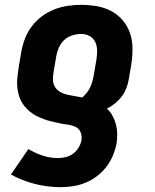

<svg xmlns="http://www.w3.org/2000/svg" viewBox="-20 -548 640 792"><path d="M230 224Q175 224 123 210.5Q71 197 25 172L97 67Q124 83 155 93.5Q186 104 220 104Q235 104 251.5 100Q268 96 281.5 86Q295 76 304 61Q313 46 316 31Q319 13 312.5 -2.5Q306 -18 291 -25Q276 -32 259 -34Q242 -36 225.5 -39.5Q209 -43 192.5 -47Q176 -51 161 -56.5Q146 -62 131 -69.5Q116 -77 104 -87Q92 -97 81.5 -109.5Q71 -122 64.5 -136.5Q58 -151 54.5 -167.5Q51 -184 50.5 -201Q50 -218 52.5 -235.5Q55 -253 57 -270L68 -335Q73 -363 83.5 -390Q94 -417 112 -440.5Q130 -464 154 -481.5Q178 -499 205 -509.5Q232 -520 260 -524Q288 -528 315 -528Q348 -528 379.5 -522.5Q411 -517 438.5 -502.5Q466 -488 486 -464.5Q506 -441 516 -412Q526 -383 526.5 -350.5Q527 -318 522 -285L511 -220Q508 -202 501 -184Q494 -166 482 -150Q470 -134 454.5 -121.5Q439 -109 421 -100Q435 -87 444 -70.5Q453 -54 458 -35.5Q463 -17 463.5 3Q464 23 461 43Q456 69 445.5 94Q435 119 418.5 140.5Q402 162 379.5 179Q357 196 332 206Q307 216 281.5 220Q256 224 230 224ZM320 -146Q330 -155 338.5 -166Q347 -177 352.5 -189Q358 -201 361.5 -214Q365 -227 367 -239L378 -304Q381 -323 380.5 -341.5Q380 -360 372.5 -375.5Q365 -391 349.5 -399.5Q334 -408 315 -408Q297 -408 278 -402Q259 -396 245 -383Q231 -370 223 -352Q215 -334 212 -316L201 -251Q198 -234 198.5 -218Q199 -202 207 -189Q215 -176 228.5 -168.5Q242 -161 257 -157.5Q272 -154 288 -151.5Q304 -149 320 -146Z"/></svg>

Font: Iosevka Heavy Extended
Style: Italic
Weight: 900
Width: 7
Italic angle: -9°
Monospace: yes
Designer: Belleve Invis
Foundry: Belleve Invis
Version: Version 32.5.0; ttfautohint (v1.8.4)